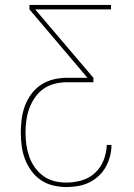

<svg xmlns="http://www.w3.org/2000/svg" viewBox="-20 -755 540 775"><path d="M248 0Q221 0 194 -6.5Q167 -13 145 -28Q123 -43 106.5 -65.5Q90 -88 80.5 -113.5Q71 -139 67.5 -166Q64 -193 64 -220Q64 -247 67.5 -274.5Q71 -302 80.5 -327.5Q90 -353 106.5 -375.5Q123 -398 146 -413Q169 -428 196 -434.5Q223 -441 250 -441H333L99 -717V-735H428V-717H122L357 -441V-423H250Q225 -423 201 -417Q177 -411 156.5 -397Q136 -383 121.5 -362Q107 -341 98.5 -318Q90 -295 86.5 -270Q83 -245 83 -220Q83 -195 86.5 -170.5Q90 -146 98 -123Q106 -100 120.5 -79.5Q135 -59 155 -44.5Q175 -30 199 -24Q223 -18 248 -18Q279 -18 310 -27Q341 -36 364 -57.5Q387 -79 398.5 -109Q410 -139 411 -170H430Q430 -147 424 -124Q418 -101 406.5 -80.5Q395 -60 377.5 -44Q360 -28 339 -18Q318 -8 294.5 -4Q271 0 248 0Z"/></svg>

Font: Iosevka Curly Thin
Style: Regular
Weight: 100
Monospace: yes
Designer: Belleve Invis
Foundry: Belleve Invis
Version: Version 22.1.2; ttfautohint (v1.8.4)